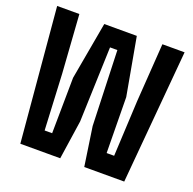

<svg xmlns="http://www.w3.org/2000/svg" viewBox="-138 -940 1088 1081"><g transform="rotate(20 406.0 -400.0)"><path d="M94.5 0 24 -800H157L181 -450.5L197.5 -117H242.5L246.5 -450.5L308 -795H503L565 -450.5L569 -117H614L630.5 -450.5L654.5 -800H787.5L717 0H477.5L443 -233L427.5 -682.5H383.5L368 -233L333.5 0Z"/></g></svg>

Font: Big Shoulders Text Thin ExtraBold
Style: Regular
Weight: 800
Version: Version 2.002